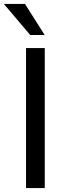

<svg xmlns="http://www.w3.org/2000/svg" viewBox="-27 -961 358 981"><path d="M201.7 0H106V-715.3H201.7ZM127.4 -782.2 -7.3 -940.9H100.6L201.2 -782.2Z"/></svg>

Font: Proza Libre
Style: Regular
Weight: 400
Designer: Jasper de Waard
Foundry: Jasper de Waard
Version: Version 1.001; ttfautohint (v1.4.1.8-43bc)